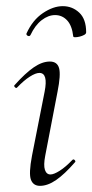

<svg xmlns="http://www.w3.org/2000/svg" viewBox="-20 -595 300 624"><path d="M110 9Q88 9 80.5 -11Q73 -31 84 -89L125 -297Q137 -358 108 -358Q96 -358 77 -346Q58 -334 36 -311Q33 -307 28.5 -311.5Q24 -316 28 -319Q62 -357 89.5 -376Q117 -395 142 -395Q166 -395 172 -373.5Q178 -352 167 -297L127 -89Q121 -58 126 -43Q131 -28 144 -28Q155 -28 174 -40Q193 -52 215 -75Q219 -79 223 -74.5Q227 -70 223 -67Q190 -29 162.5 -10Q135 9 110 9ZM218 -477Q214 -512 198 -529Q182 -546 159 -546Q137 -546 115.5 -529.5Q94 -513 79 -481Q76 -476 70.5 -478.5Q65 -481 66 -486Q86 -530 119.5 -552.5Q153 -575 184 -575Q215 -575 237.5 -554Q260 -533 260 -490Q260 -485 253.5 -481.5Q247 -478 239 -476Q231 -474 224.5 -474Q218 -474 218 -477Z"/></svg>

Font: Cormorant Garamond Light Light
Style: Italic
Weight: 300
Italic angle: -10°
Version: Version 4.001